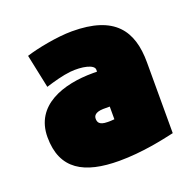

<svg xmlns="http://www.w3.org/2000/svg" viewBox="-91 -828 638 640"><g transform="rotate(-20 228.5 -508.0)"><path d="M30 -434C30 -319 105 -278 229 -278C310 -278 387 -295 427 -304V-555C427 -668 378 -738 227 -738C174 -738 99 -723 62 -711L87 -592C116 -601 148 -610 176 -613C218 -617 260 -608 260 -590V-583H245C140 -583 30 -547 30 -434ZM202 -437C202 -446 207 -458 236 -459H260V-414C252 -413 243 -413 236 -413C205 -413 202 -426 202 -437Z"/></g></svg>

Font: Repo ExtraBlack
Style: Regular
Weight: 400
Designer: Stefan Peev
Foundry: Context Ltd
Version: Version 001.502